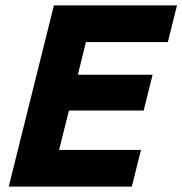

<svg xmlns="http://www.w3.org/2000/svg" viewBox="-20 -695 679 715"><path d="M470.8 0H12.5L180.8 -675H639.2L605 -538.3H300L270 -416.7H548.3L515 -283.3H236.7L200 -136.7H505Z"/></svg>

Font: Funnel Sans Light ExtraBold
Style: Italic
Weight: 800
Italic angle: -14.036°
Version: Version 1.000